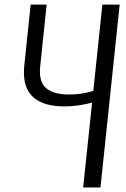

<svg xmlns="http://www.w3.org/2000/svg" viewBox="-20 -830 557 850"><path d="M348.1 0 387.7 -375.5Q321.8 -358.9 266.6 -358.9Q85.9 -358.9 85.9 -508.8Q85.9 -522.9 87.4 -538.1L115.7 -809.6H186.5L158.2 -538.6Q156.7 -525.9 156.7 -514.6Q156.7 -463.4 183.6 -440.4Q216.3 -411.6 285.6 -411.6Q339.8 -411.6 393.1 -427.2L433.1 -809.6H509.8L424.8 0Z"/></svg>

Font: Oswald
Style: Light
Weight: 300
Designer: Vernon Adams
Foundry: Vernon Adams
Version: 3.0; ttfautohint (v0.95.6-bc232) -l 8 -r 50 -G 200 -x 0 -w "